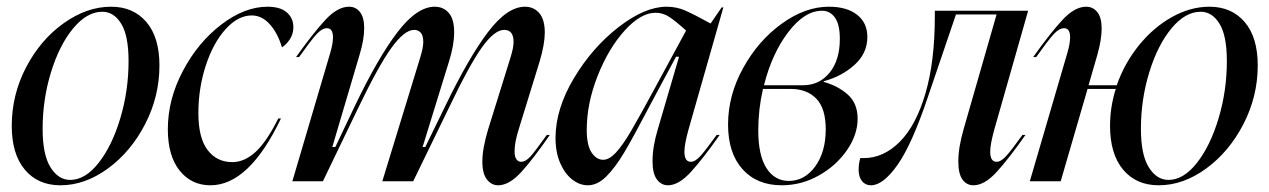

<svg xmlns="http://www.w3.org/2000/svg" viewBox="-20 -540 3782 572"><path d="M160 12Q93 12 54 -34.5Q15 -81 15 -165Q15 -258 58 -340Q101 -422 170 -471Q239 -520 311 -520Q377 -520 416 -474.5Q455 -429 455 -345Q455 -253 412.5 -170.5Q370 -88 301.5 -38Q233 12 160 12ZM189 -4Q234 -4 274 -55Q314 -106 338.5 -188Q363 -270 363 -358Q363 -434 341 -469.5Q319 -505 285 -505Q239 -505 198 -455.5Q157 -406 132 -325Q107 -244 107 -156Q107 -79 130.5 -41.5Q154 -4 189 -4Z M777 -520Q815 -520 834.5 -503Q854 -486 854 -459Q854 -439 843.5 -423Q833 -407 820 -399Q807 -442 783.5 -468Q760 -494 730 -494Q689 -494 652 -453Q615 -412 593 -344.5Q571 -277 571 -203Q571 -129 598.5 -93Q626 -57 672 -57Q708 -57 741 -87Q774 -117 809 -187H817Q722 12 607 12Q550 12 515 -32Q480 -76 480 -155Q480 -244 525 -329Q570 -414 639.5 -467Q709 -520 777 -520Z M972 -429Q972 -456 954 -456Q939 -456 922 -437Q905 -418 871 -370H862Q914 -443 950 -481.5Q986 -520 1020 -520Q1040 -520 1052.5 -504Q1065 -488 1065 -456Q1065 -422 1051 -376L970 -102H979L1037 -224Q1106 -368 1164 -444Q1222 -520 1275 -520Q1301 -520 1317 -501.5Q1333 -483 1333 -444Q1333 -406 1318 -358L1239 -102H1247L1306 -223Q1376 -368 1433.5 -444Q1491 -520 1544 -520Q1570 -520 1586.5 -501Q1603 -482 1603 -443Q1603 -409 1588 -358L1526 -157Q1513 -117 1513 -89Q1513 -73 1518.5 -65.5Q1524 -58 1532 -58Q1546 -58 1560 -73.5Q1574 -89 1609 -138H1618Q1569 -67 1533 -27.5Q1497 12 1464 12Q1444 12 1430.5 -5.5Q1417 -23 1417 -59Q1417 -97 1434 -154L1501 -369Q1510 -398 1510 -415Q1510 -451 1482 -451Q1453 -451 1415.5 -398.5Q1378 -346 1316 -216L1211 0H1119L1232 -369Q1241 -398 1241 -415Q1241 -434 1233.5 -442.5Q1226 -451 1214 -451Q1185 -451 1146.5 -398Q1108 -345 1046 -216L942 0H851L964 -383Q972 -410 972 -429Z M1934 -283 2024 -449Q1993 -477 1974 -489.5Q1955 -502 1933 -502Q1889 -502 1841 -449Q1793 -396 1760.5 -314Q1728 -232 1728 -153Q1728 -107 1742.5 -85.5Q1757 -64 1777 -64Q1795 -64 1815 -85.5Q1835 -107 1860.5 -150.5Q1886 -194 1934 -283ZM1966 -520Q1995 -520 2020.5 -509Q2046 -498 2097 -470L2130 -518H2135L2032 -157Q2019 -111 2019 -88Q2019 -58 2038 -58Q2051 -58 2066.5 -75Q2082 -92 2115 -138H2124Q2075 -68 2038.5 -28Q2002 12 1970 12Q1950 12 1937 -5.5Q1924 -23 1924 -60Q1924 -103 1940 -156L2003 -371H1994L1944 -278L1912 -218Q1866 -130 1839.5 -85.5Q1813 -41 1786.5 -14.5Q1760 12 1731 12Q1707 12 1685 -5Q1663 -22 1649 -54Q1635 -86 1635 -129Q1635 -215 1689.5 -306.5Q1744 -398 1822.5 -459Q1901 -520 1966 -520Z M2449 -520Q2503 -520 2533.5 -496Q2564 -472 2564 -430Q2564 -381 2525.5 -346.5Q2487 -312 2434 -298V-296Q2477 -284 2506 -258Q2535 -232 2535 -186Q2535 -139 2503.5 -93Q2472 -47 2420 -17.5Q2368 12 2309 12Q2235 12 2192 -36Q2149 -84 2149 -169Q2149 -256 2194 -337.5Q2239 -419 2309 -469.5Q2379 -520 2449 -520ZM2330 -1Q2377 -1 2408.5 -44Q2440 -87 2440 -155Q2440 -217 2412 -246Q2384 -275 2336 -275H2253Q2239 -214 2239 -152Q2239 -77 2263.5 -39Q2288 -1 2330 -1ZM2372 -286Q2421 -286 2451.5 -323.5Q2482 -361 2482 -424Q2482 -467 2467.5 -487.5Q2453 -508 2429 -508Q2377 -508 2328.5 -444.5Q2280 -381 2256 -286Z M2543 -69H2553Q2612 -69 2660.5 -117.5Q2709 -166 2737 -261.5Q2765 -357 2765 -491V-508H3043L2943 -157Q2930 -111 2930 -88Q2930 -58 2949 -58Q2962 -58 2977.5 -75Q2993 -92 3026 -138H3035Q2986 -68 2949.5 -28Q2913 12 2880 12Q2860 12 2847.5 -5Q2835 -22 2835 -59Q2835 -101 2851 -156L2949 -497H2828L2745 -253Q2697 -110 2654 -49Q2611 12 2575 12Q2558 12 2548 -0.5Q2538 -13 2538 -35Q2538 -52 2543 -69Z M3168 -429Q3168 -456 3150 -456Q3135 -456 3118 -437Q3101 -418 3067 -370H3058Q3110 -443 3146 -481.5Q3182 -520 3216 -520Q3236 -520 3249 -504Q3262 -488 3262 -455Q3262 -422 3249 -376L3223 -286H3307Q3330 -352 3373.5 -405.5Q3417 -459 3472 -489.5Q3527 -520 3583 -520Q3649 -520 3688 -474.5Q3727 -429 3727 -345Q3727 -253 3684.5 -170.5Q3642 -88 3573.5 -38Q3505 12 3432 12Q3365 12 3326 -34.5Q3287 -81 3287 -165Q3287 -221 3304 -275H3220L3140 0H3048L3160 -383Q3168 -410 3168 -429ZM3461 -4Q3506 -4 3546 -55Q3586 -106 3610.5 -188Q3635 -270 3635 -358Q3635 -434 3613 -469.5Q3591 -505 3557 -505Q3511 -505 3470 -455.5Q3429 -406 3404 -325Q3379 -244 3379 -156Q3379 -79 3402.5 -41.5Q3426 -4 3461 -4Z"/></svg>

Font: Nyght Serif Italic
Style: Regular
Weight: 400
Italic angle: -16°
Designer: Maksym Kobuzan
Version: Version 0.410